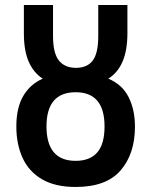

<svg xmlns="http://www.w3.org/2000/svg" viewBox="-20 -734 603 764"><path d="M281 10Q200 10 147.5 -20.5Q95 -51 70 -105.5Q45 -160 45 -231Q45 -305 72.5 -352Q100 -399 150 -421Q114 -444 94.5 -488Q75 -532 75 -601V-714H191V-591Q191 -522 214.5 -493Q238 -464 282 -464Q327 -464 349 -493Q371 -522 371 -592V-714H487V-603Q487 -533 467.5 -488.5Q448 -444 411 -421Q466 -398 491.5 -348Q517 -298 517 -230Q517 -122 460 -56Q403 10 281 10ZM281 -94Q338 -94 367 -127.5Q396 -161 396 -231Q396 -367 281 -367Q165 -367 165 -231Q165 -94 281 -94Z"/></svg>

Font: Noto Sans Mono SemiCondensed SemiBold
Style: Regular
Weight: 600
Width: 4
Designer: Monotype Design Team
Foundry: Monotype Imaging Inc.
Version: Version 2.014; ttfautohint (v1.8.4.7-5d5b)